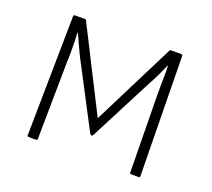

<svg xmlns="http://www.w3.org/2000/svg" viewBox="-90 -596 784 711"><g transform="rotate(20 302.0 -241.0)"><path d="M86 0Q80 0 80 -5L87 -476Q87 -482 93 -482H132Q137 -482 138 -477L302 -153L465 -477Q467 -482 471 -482H512Q517 -482 517 -476L524 -5Q524 0 519 0H490Q484 0 484 -5L480 -303Q480 -318 480 -340.5Q480 -363 480.5 -386Q481 -409 480 -425H479Q469 -403 459 -381.5Q449 -360 438 -341L308 -89Q306 -85 302 -85Q300 -85 299 -86Q298 -87 296 -89L162 -345Q153 -364 143.5 -384Q134 -404 125 -425H123Q124 -410 124.5 -388.5Q125 -367 125 -346Q125 -325 124 -311L120 -5Q120 0 115 0Z"/></g></svg>

Font: Sofia Sans Semi Condensed ExtraLight
Style: Regular
Weight: 250
Version: Version 4.100